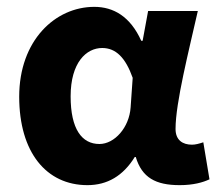

<svg xmlns="http://www.w3.org/2000/svg" viewBox="-20 -528 634 560"><path d="M36 -246C36 -84 115 12 235 12C293 12 339 -15 373 -70H376C394 -10 434 12 504 12C544 12 572 4 591 -5L573 -113C561 -109 550 -106 540 -106C513 -106 492 -119 492 -152C492 -228 531 -381 557 -496H412L396 -409H392C360 -480 311 -508 255 -508C141 -508 36 -410 36 -246ZM361 -215C357 -156 314 -108 270 -108C219 -108 186 -151 186 -247C186 -346 232 -388 278 -388C318 -388 346 -360 367 -301Z"/></svg>

Font: Cambridge Sans Bold
Style: Regular
Weight: 700
Version: Version 2.020;PS 002.020;hotconv 1.0.88;makeotf.lib2.5.64775